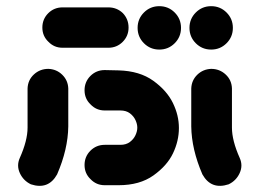

<svg xmlns="http://www.w3.org/2000/svg" viewBox="-20 -602 833 622"><path d="M425.8 -511.7Q425.8 -541 446.3 -561.5Q466.8 -582 496.1 -582Q525.4 -582 545.9 -561.5Q566.4 -541 566.4 -511.7Q566.4 -482.4 545.9 -461.9Q525.4 -441.4 496.1 -441.4Q466.8 -441.4 446.3 -461.9Q425.8 -482.4 425.8 -511.7ZM593.8 -511.7Q593.8 -541 614.3 -561.5Q634.8 -582 664.1 -582Q693.4 -582 713.9 -561.5Q734.4 -541 734.4 -511.7Q734.4 -482.4 713.9 -461.9Q693.4 -441.4 664.1 -441.4Q634.8 -441.4 614.3 -461.9Q593.8 -482.4 593.8 -511.7ZM117.2 -512.7Q117.2 -540 136.2 -559.1Q155.3 -578.1 182.6 -578.1H331.1Q358.4 -578.1 377.9 -559.6Q396.5 -540 396.5 -512.7Q396.5 -485.4 377.4 -466.3Q358.4 -447.3 331.1 -447.3H182.6Q155.3 -447.3 136.7 -466.8Q117.2 -485.4 117.2 -512.7ZM253.9 -309.6Q253.9 -336.9 272.9 -356Q292 -375 319.3 -375L364.3 -374Q432.6 -372.1 476.6 -340.3Q520.5 -308.6 540 -268.6Q559.6 -228.5 559.6 -187.5Q559.6 -145.5 540.5 -105.5Q521.5 -65.4 477.1 -33.7Q432.6 -2 364.3 -2H319.3Q292 -2 273.4 -21.5Q253.9 -40 253.9 -67.4Q253.9 -94.7 272.9 -113.8Q292 -132.8 319.3 -132.8H370.1Q388.7 -132.8 400.9 -142.1Q413.1 -151.4 418.9 -164.1Q424.8 -176.8 424.8 -188.5Q424.8 -200.2 418.9 -212.9Q413.1 -225.6 400.9 -234.9Q388.7 -244.1 370.1 -244.1H319.3Q292 -244.1 273.4 -263.7Q253.9 -282.2 253.9 -309.6ZM136.7 -378.9Q163.1 -377.9 181.6 -359.9Q200.2 -341.8 201.2 -315.4V-192.4Q200.2 -118.2 165 -37.1Q136.7 13.7 80.1 -4.9Q55.7 -16.6 44.4 -41Q33.2 -65.4 43.9 -89.8Q69.3 -146.5 69.3 -188.5V-315.4Q70.3 -342.8 89.8 -360.8Q109.4 -378.9 136.7 -378.9ZM664.1 -378.9Q691.4 -378.9 710.9 -360.8Q730.5 -342.8 731.4 -315.4V-188.5Q731.4 -146.5 756.8 -89.8Q767.6 -65.4 756.3 -41Q745.1 -16.6 720.7 -4.9Q664.1 13.7 635.7 -37.1Q600.6 -118.2 599.6 -192.4V-315.4Q600.6 -341.8 619.1 -359.9Q637.7 -377.9 664.1 -378.9Z"/></svg>

Font: Nico Moji
Style: Regular
Weight: 400
Version: Version 1.02